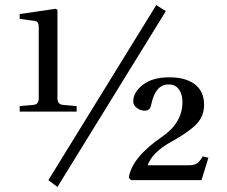

<svg xmlns="http://www.w3.org/2000/svg" viewBox="-20 -715 900 762"><path d="M491.2 -9.8Q502.4 -89.4 624 -172.9Q704.1 -228 704.1 -310.1Q704.1 -341.3 689.9 -360.6Q675.8 -379.9 648.9 -379.9Q596.7 -379.9 580.1 -299.8Q577.6 -287.1 572 -281.5Q566.4 -275.9 554.2 -275.9Q537.6 -275.9 523.2 -286.4Q508.8 -296.9 508.8 -312Q508.8 -349.1 547.1 -378.7Q585.4 -408.2 651.9 -408.2Q716.8 -408.2 753.4 -380.4Q790 -352.5 790 -298.8Q790 -253.9 759.5 -222.2Q729 -190.4 657.2 -150.9Q585 -110.8 565.9 -59.1H728Q751 -59.1 762.2 -66.7Q773.4 -74.2 784.2 -94.2L807.1 -88.9L779.8 0H500ZM58.1 -272V-293.9L112.8 -298.8Q133.8 -300.3 133.8 -325.2V-607.9Q133.8 -629.4 119.1 -631.8L58.1 -640.1V-659.2L201.2 -680.2L208 -675.8V-325.2Q208 -300.3 230 -298.8L284.2 -293.9V-272ZM171.9 0 600.1 -694.8 638.2 -670.9 208 26.9Z"/></svg>

Font: Heuristica
Style: Regular
Weight: 400
Version: Version 1.0.2